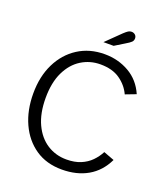

<svg xmlns="http://www.w3.org/2000/svg" viewBox="-154 -959 946 1079"><g transform="rotate(20 319.0 -419.0)"><path d="M341 12Q249 12 183 -33Q117 -78 81 -156.5Q45 -235 45 -336Q45 -437 83 -514.5Q121 -592 189.5 -636Q258 -680 348 -680Q429 -680 495 -642Q561 -604 593 -530L530 -506Q508 -554 462.5 -586Q417 -618 345 -618Q283 -618 231.5 -586Q180 -554 149.5 -491Q119 -428 119 -336Q119 -244 149 -180Q179 -116 230.5 -83Q282 -50 346 -50Q395 -50 431 -65Q467 -80 492 -105.5Q517 -131 533 -162L597 -138Q561 -63 495.5 -25.5Q430 12 341 12ZM317 -741 403 -825Q418 -839 427 -844.5Q436 -850 446 -850Q459 -850 468 -842Q477 -834 477 -821Q477 -808 468 -799Q459 -790 435 -776L378 -741Z"/></g></svg>

Font: Atkinson Hyperlegible Next Light
Style: Regular
Weight: 300
Designer: Elliott Scott, Megan Eiswerth, Linus Boman, Theodore Petrosky, Letters from Sweden
Foundry: Applied Design Works, Letters from Sweden
Version: Version 2.001